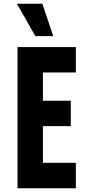

<svg xmlns="http://www.w3.org/2000/svg" viewBox="-20 -1000 467 1020"><path d="M383 -750V-615H208V-465H356V-330H208V-135H383V0H73V-750ZM168 -808 70 -980H205L263 -808Z"/></svg>

Font: Mohave Light
Style: Bold
Weight: 700
Version: Version 2.003